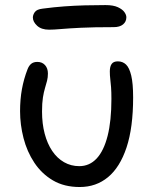

<svg xmlns="http://www.w3.org/2000/svg" viewBox="-20 -741 618 771"><path d="M300.2 10Q237.6 10 192.4 -16.7Q147.2 -43.4 117.8 -87.8Q88.4 -132.2 74.5 -186.3Q60.6 -240.4 60.6 -294.4Q60.6 -342.2 68.1 -383.2Q75.6 -424.2 90.4 -462.4Q96 -477.2 105.3 -484.8Q114.6 -492.4 130 -492.4Q149.2 -492.4 160.8 -479.6Q172.4 -466.8 172.4 -445.8Q172.4 -430 168.9 -416.4Q165.4 -402.8 160.6 -387Q155.8 -371.2 152.3 -349.1Q148.8 -327 148.8 -293Q148.8 -244.4 159.4 -204.2Q170 -164 189.7 -134.8Q209.4 -105.6 237.2 -89.7Q265 -73.8 298.4 -73.8Q339.4 -73.8 368.1 -104.5Q396.8 -135.2 412.1 -195.3Q427.4 -255.4 427.4 -343.6Q427.4 -371.6 426 -390.4Q424.6 -409.2 422.8 -423.7Q421 -438.2 421 -454.2Q421 -473.6 428.3 -484.1Q435.6 -494.6 453.2 -494.6Q472.6 -494.6 486 -481.9Q499.4 -469.2 507 -437.5Q514.6 -405.8 514.6 -349.8Q514.6 -228.6 488.2 -149Q461.8 -69.4 413.9 -29.7Q366 10 300.2 10ZM177.2 -621.8Q146.2 -621.8 129.1 -637.6Q112 -653.4 112 -670.8Q112 -681.2 119.7 -692.4Q127.4 -703.6 151.8 -706.4Q197.4 -712.4 238.5 -715.4Q279.6 -718.4 320.3 -719.5Q361 -720.6 403.8 -720.6Q435 -720.6 453.3 -712.1Q471.6 -703.6 479.5 -692.5Q487.4 -681.4 487.4 -671.6Q487.4 -653.8 474 -642.9Q460.6 -632 436.8 -632Q354.8 -632 304.6 -629.5Q254.4 -627 225 -624.4Q195.6 -621.8 177.2 -621.8Z"/></svg>

Font: Shantell Sans Light
Style: Regular
Weight: 300
Designer: Stephen Nixon, Anya Danilova, Shantell Martin
Foundry: Arrow Type
Version: Version 1.011;[c5ecc13dd]